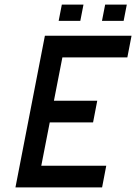

<svg xmlns="http://www.w3.org/2000/svg" viewBox="-20 -811 589 831"><path d="M531.2 -562.5H250L213.4 -375H400.9L382.8 -281.2H195.3L158.7 -93.8H439.9L421.9 0H46.9L174.3 -656.2H549.3ZM233.9 -720.7 247.6 -791H341.3L327.6 -720.7ZM421.4 -720.7 435.1 -791H528.8L515.1 -720.7Z"/></svg>

Font: Lambda
Style: Italic
Weight: 400
Italic angle: -11°
Designer: GGBotNet
Version: 0.22